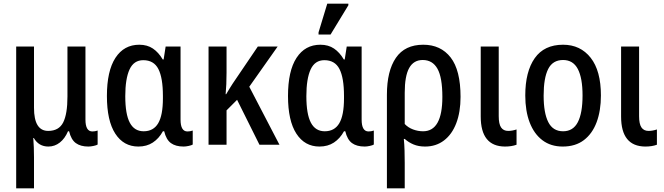

<svg xmlns="http://www.w3.org/2000/svg" viewBox="-20 -796 3651 1056"><path d="M69 240V-540H167V-203Q167 -76 245 -76Q304 -76 327.5 -122.5Q351 -169 351 -265V-540H450V-138Q450 -73 488 -73Q503 -73 517 -78V-1Q511 3 495 6.5Q479 10 466 10Q423 10 397 -9Q371 -28 360 -74H354Q337 -34 309 -12Q281 10 246 10Q193 10 166 -37H163Q165 -13 166 14.5Q167 42 167 69V240Z M741 10Q660 10 614 -61Q568 -132 568 -268Q568 -406 615 -478Q662 -550 746 -550Q790 -550 821 -529Q852 -508 875 -469H880L891 -540H973V-138Q973 -73 1011 -73Q1026 -73 1040 -78V-1Q1034 3 1018 6.5Q1002 10 990 10Q946 10 920 -9Q894 -28 883 -74H876Q854 -34 820.5 -12Q787 10 741 10ZM770 -74Q824 -74 850 -118Q876 -162 876 -255V-268Q876 -368 851 -416.5Q826 -465 768 -465Q716 -465 692.5 -414Q669 -363 669 -267Q669 -168 694 -121Q719 -74 770 -74Z M1507 -540 1351 -319 1517 0H1407L1284 -247L1226 -189V0H1127V-540H1226V-397Q1226 -329 1221 -278H1224Q1233 -293 1242 -308Q1251 -323 1259 -335L1398 -540Z M1737 10Q1656 10 1610 -61Q1564 -132 1564 -268Q1564 -406 1611 -478Q1658 -550 1742 -550Q1786 -550 1817 -529Q1848 -508 1871 -469H1876L1887 -540H1969V-138Q1969 -73 2007 -73Q2022 -73 2036 -78V-1Q2030 3 2014 6.5Q1998 10 1986 10Q1942 10 1916 -9Q1890 -28 1879 -74H1872Q1850 -34 1816.5 -12Q1783 10 1737 10ZM1766 -74Q1820 -74 1846 -118Q1872 -162 1872 -255V-268Q1872 -368 1847 -416.5Q1822 -465 1764 -465Q1712 -465 1688.5 -414Q1665 -363 1665 -267Q1665 -168 1690 -121Q1715 -74 1766 -74ZM1732 -606V-618L1780 -776H1896V-767L1798 -606Z M2108 240V-275Q2108 -406 2157.5 -478Q2207 -550 2308 -550Q2404 -550 2458.5 -480Q2513 -410 2513 -263Q2513 -180 2489.5 -118.5Q2466 -57 2422 -23.5Q2378 10 2318 10Q2282 10 2254.5 -1.5Q2227 -13 2206 -32H2201Q2204 -2 2205 32.5Q2206 67 2206 100V240ZM2307 -74Q2413 -74 2413 -263Q2413 -370 2386 -418Q2359 -466 2305 -466Q2255 -466 2230.5 -422Q2206 -378 2206 -286V-114Q2225 -94 2252 -84Q2279 -74 2307 -74Z M2757 10Q2624 9 2624 -155V-540H2723V-157Q2723 -114 2736 -95Q2749 -76 2775 -76Q2797 -76 2821 -84V0Q2794 10 2757 10Z M3285 -271Q3285 -187 3261.5 -124Q3238 -61 3191.5 -25.5Q3145 10 3075 10Q3009 10 2963 -25Q2917 -60 2893 -123Q2869 -186 2869 -271Q2869 -402 2921 -476Q2973 -550 3077 -550Q3172 -550 3228.5 -478.5Q3285 -407 3285 -271ZM2970 -270Q2970 -175 2995.5 -124.5Q3021 -74 3077 -74Q3132 -74 3158 -124Q3184 -174 3184 -271Q3184 -367 3158 -416.5Q3132 -466 3077 -466Q3020 -466 2995 -416.5Q2970 -367 2970 -270Z M3529 10Q3396 9 3396 -155V-540H3495V-157Q3495 -114 3508 -95Q3521 -76 3547 -76Q3569 -76 3593 -84V0Q3566 10 3529 10Z"/></svg>

Font: Noto Sans Condensed Medium
Style: Regular
Weight: 500
Width: 3
Designer: Monotype Design Team
Foundry: Monotype Imaging Inc.
Version: Version 2.013; ttfautohint (v1.8.4.7-5d5b)